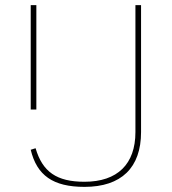

<svg xmlns="http://www.w3.org/2000/svg" viewBox="-20 -718 671 750"><path d="M100 -698H122V-290H100ZM509 -202C509 -77 439 -8 310 -8C201 -8 146 -47 119 -139L100 -133C124 -33 187 12 310 12C454 12 531 -63 531 -202V-698H509Z"/></svg>

Font: Plexus Sans Thin
Style: Regular
Weight: 250
Version: Version 2.001;PS 002.001;hotconv 1.0.70;makeotf.lib2.5.58329